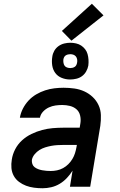

<svg xmlns="http://www.w3.org/2000/svg" viewBox="-20 -996 640 1024"><path d="M207 8Q184 8 161.5 5Q139 2 119 -5.5Q99 -13 81.5 -26Q64 -39 53.5 -58Q43 -77 41 -99.5Q39 -122 43 -145Q47 -173 61 -200Q75 -227 97.5 -247.5Q120 -268 148 -281.5Q176 -295 204 -302.5Q232 -310 261 -312.5Q290 -315 318 -315H405L409 -340Q412 -361 407 -381Q402 -401 387.5 -413.5Q373 -426 353 -431Q333 -436 312 -436Q294 -436 276 -433.5Q258 -431 240.5 -423Q223 -415 209.5 -400.5Q196 -386 193 -368H86Q90 -393 102 -416.5Q114 -440 132 -459.5Q150 -479 173 -492.5Q196 -506 220.5 -514Q245 -522 270 -525Q295 -528 319 -528Q348 -528 376.5 -524Q405 -520 430 -508.5Q455 -497 474.5 -478.5Q494 -460 505.5 -435.5Q517 -411 518 -382.5Q519 -354 515 -325L461 0H353L367 -86Q354 -65 336.5 -46.5Q319 -28 298 -15.5Q277 -3 253.5 2.5Q230 8 207 8ZM251 -84Q267 -84 284 -87.5Q301 -91 316.5 -99.5Q332 -108 344.5 -120.5Q357 -133 366 -148Q375 -163 380 -179Q385 -195 388 -212L390 -223H318Q302 -223 285.5 -222Q269 -221 253 -218Q237 -215 221 -210Q205 -205 190.5 -196Q176 -187 164.5 -173Q153 -159 150 -143Q149 -132 152.5 -121.5Q156 -111 164.5 -104.5Q173 -98 183.5 -94Q194 -90 205 -88Q216 -86 227.5 -85Q239 -84 251 -84ZM354 -572Q331 -572 309.5 -580.5Q288 -589 275 -606.5Q262 -624 258.5 -647Q255 -670 259 -694Q261 -710 269.5 -725Q278 -740 292 -750Q306 -760 322.5 -764Q339 -768 355 -768Q370 -768 385.5 -764.5Q401 -761 413 -753Q425 -745 434 -733.5Q443 -722 447 -707.5Q451 -693 452 -677.5Q453 -662 451 -646Q448 -630 439.5 -615Q431 -600 417.5 -590Q404 -580 387 -576Q370 -572 354 -572ZM355 -633Q361 -633 367 -634.5Q373 -636 378.5 -639.5Q384 -643 387 -649Q390 -655 391 -661Q393 -670 391.5 -679Q390 -688 385 -694.5Q380 -701 372 -704Q364 -707 355 -707Q349 -707 342.5 -705.5Q336 -704 330.5 -700.5Q325 -697 322 -691Q319 -685 318 -679Q317 -670 318.5 -661Q320 -652 324.5 -645.5Q329 -639 337.5 -636Q346 -633 355 -633ZM361 -779 310 -831 470 -976 532 -914Z"/></svg>

Font: Iosevka Aile Semibold
Style: Italic
Weight: 600
Italic angle: -9°
Designer: Belleve Invis
Foundry: Belleve Invis
Version: Version 31.1.0; ttfautohint (v1.8.4)